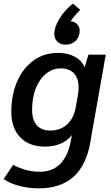

<svg xmlns="http://www.w3.org/2000/svg" viewBox="-38 -800 608 1053"><path d="M542 -500 457 -19Q414 233 174 233Q118 233 67.5 219.5Q17 206 -18 182L34 104Q105 142 180 142Q321 142 352 -35L356 -59Q332 -28 294 -12Q256 4 208 4Q122 4 73 -47Q24 -98 24 -186Q24 -280 56.5 -354Q89 -428 147 -469Q205 -510 280 -510Q332 -510 370.5 -490Q409 -470 425 -434H427L447 -500ZM393 -321Q393 -371 367.5 -398Q342 -425 295 -425Q250 -425 214 -395.5Q178 -366 158 -314.5Q138 -263 138 -198Q138 -143 163.5 -113.5Q189 -84 237 -84Q294 -84 330.5 -118Q367 -152 378 -214L390 -282Q393 -303 393 -321ZM399 -632Q399 -598 377.5 -576.5Q356 -555 322 -555Q294 -555 277 -571.5Q260 -588 260 -614Q260 -652 288.5 -698.5Q317 -745 362 -780L402 -746Q369 -713 349 -683Q371 -682 385 -667.5Q399 -653 399 -632Z"/></svg>

Font: Sarabun SemiBold
Style: Italic
Weight: 600
Italic angle: -10°
Designer: Suppakit Chalermlarp | Katatrad Co.,Ltd.
Foundry: Cadson Demak Co.,Ltd.
Version: Version 1.000; ttfautohint (v1.6)